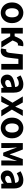

<svg xmlns="http://www.w3.org/2000/svg" viewBox="2162 -2776 627 4992"><g transform="rotate(90 2476.0 -280.5)"><path d="M313.3 13.8Q243.3 13.8 181.6 -21.1Q119.9 -55.9 82 -121.7Q44.2 -187.5 44.2 -279.9Q44.2 -372.8 82 -438.4Q119.9 -503.9 181.6 -538.7Q243.3 -573.5 313.3 -573.5Q365.7 -573.5 414.1 -553.9Q462.4 -534.2 500 -496.4Q537.6 -458.5 559.6 -404.2Q581.6 -349.8 581.6 -279.9Q581.6 -187.5 543.6 -121.7Q505.7 -55.9 444.5 -21.1Q383.3 13.8 313.3 13.8ZM313.3 -105.8Q351.3 -105.8 377.9 -127.3Q404.5 -148.9 418 -188.2Q431.5 -227.4 431.5 -279.9Q431.5 -332.7 418 -371.7Q404.5 -410.7 377.9 -432.3Q351.3 -454 313.3 -454Q275.2 -454 248.7 -432.3Q222.1 -410.7 208.3 -371.7Q194.5 -332.7 194.5 -279.9Q194.5 -227.4 208.3 -188.2Q222.1 -148.9 248.7 -127.3Q275.2 -105.8 313.3 -105.8Z M705.3 0V-559.8H852V-347.2H922.2L973.1 -455.6Q996.5 -504.9 1020.7 -530Q1045 -555.2 1074.8 -564.4Q1104.6 -573.5 1142 -573.5Q1153.6 -573.5 1164.4 -572.2Q1175.2 -570.8 1183.7 -566.4L1160.6 -429.8Q1155.9 -431.8 1150.9 -433Q1146 -434.1 1140 -434.1Q1126 -434.1 1113.7 -429.8Q1101.5 -425.5 1090 -412.4Q1078.4 -399.4 1066.3 -372.1L1032.3 -293.4L1220.9 0H1061L924.4 -231.7H852V0Z M1301.5 13.8Q1283.3 13.8 1268.6 10.7Q1254 7.7 1239 2.3L1263.6 -130.2Q1270.1 -129.2 1276.7 -127.7Q1283.3 -126.2 1291 -126.2Q1316.2 -126.2 1332.8 -147.7Q1349.4 -169.2 1355.9 -218.9Q1366.9 -303.9 1375.9 -389.5Q1385 -475 1395.2 -559.8H1789.4V0H1642.7V-444.1H1511.3Q1503.7 -377.8 1495.7 -311.5Q1487.8 -245.1 1478.4 -178.6Q1465.2 -85.4 1421.4 -35.8Q1377.5 13.8 1301.5 13.8Z M2085.4 13.8Q2035.9 13.8 1998.6 -7.9Q1961.4 -29.5 1940.8 -67.2Q1920.2 -105 1920.2 -152.6Q1920.2 -242.2 1996.9 -291.6Q2073.7 -341 2242.3 -359.4Q2241.2 -386.8 2232.1 -408.6Q2223 -430.4 2202.4 -442.9Q2181.8 -455.5 2147.1 -455.5Q2108.3 -455.5 2070.3 -440.5Q2032.3 -425.6 1993 -402.4L1940.7 -500.1Q1974.1 -520.7 2011.2 -537.1Q2048.3 -553.4 2089.3 -563.5Q2130.3 -573.5 2174.1 -573.5Q2245.4 -573.5 2293 -545.7Q2340.6 -517.8 2364.9 -463Q2389.1 -408.3 2389.1 -327V0H2269.4L2258.9 -59.9H2254.4Q2218.3 -28.4 2176 -7.3Q2133.8 13.8 2085.4 13.8ZM2133.7 -101.1Q2165.1 -101.1 2190.6 -115.4Q2216.1 -129.7 2242.3 -155.8V-268.4Q2174.4 -260.3 2134.2 -245.2Q2094 -230.1 2077.1 -209.7Q2060.1 -189.3 2060.1 -163.8Q2060.1 -130.8 2080.7 -116Q2101.3 -101.1 2133.7 -101.1Z M2475.8 0 2651.3 -291.4 2487.1 -559.8H2644.9L2701.1 -461.1Q2712.8 -436.8 2725.3 -413Q2737.9 -389.3 2750.5 -365.5H2755.3Q2764.6 -389.3 2775.4 -413Q2786.2 -436.8 2796.5 -461.1L2842.9 -559.8H2994.8L2830.6 -275.3L3006.1 0H2848.1L2786 -103.4Q2772.8 -127.6 2759.5 -152.5Q2746.3 -177.4 2731.6 -200.4H2726.6Q2715.3 -177.4 2703.7 -152.9Q2692.1 -128.4 2680 -103.4L2628.7 0Z M3308.3 13.8Q3238.3 13.8 3176.6 -21.1Q3114.9 -55.9 3077 -121.7Q3039.2 -187.5 3039.2 -279.9Q3039.2 -372.8 3077 -438.4Q3114.9 -503.9 3176.6 -538.7Q3238.3 -573.5 3308.3 -573.5Q3360.7 -573.5 3409.1 -553.9Q3457.4 -534.2 3495 -496.4Q3532.6 -458.5 3554.6 -404.2Q3576.6 -349.8 3576.6 -279.9Q3576.6 -187.5 3538.6 -121.7Q3500.7 -55.9 3439.5 -21.1Q3378.3 13.8 3308.3 13.8ZM3308.3 -105.8Q3346.3 -105.8 3372.9 -127.3Q3399.5 -148.9 3413 -188.2Q3426.5 -227.4 3426.5 -279.9Q3426.5 -332.7 3413 -371.7Q3399.5 -410.7 3372.9 -432.3Q3346.3 -454 3308.3 -454Q3270.2 -454 3243.7 -432.3Q3217.1 -410.7 3203.3 -371.7Q3189.5 -332.7 3189.5 -279.9Q3189.5 -227.4 3203.3 -188.2Q3217.1 -148.9 3243.7 -127.3Q3270.2 -105.8 3308.3 -105.8Z M3700.3 0V-559.8H3867.1L3948.6 -348.7Q3960.2 -314.7 3970.7 -283.4Q3981.2 -252.1 3991.1 -221H3996.1Q4007.2 -252.1 4017.9 -283.4Q4028.6 -314.7 4038.8 -348.7L4116 -559.8H4283V0H4152.1V-172.9Q4152.1 -201.5 4154.9 -243.4Q4157.8 -285.4 4161.5 -328.1Q4165.2 -370.9 4167.8 -401.4H4163Q4151 -365.6 4136 -325.5Q4121 -285.5 4109 -250.9L4032.6 -49.9H3950.1L3871.7 -250.9Q3859.7 -285.5 3844.7 -325.9Q3829.7 -366.4 3817.9 -401.4H3813.7Q3816.3 -370.9 3819.6 -328.1Q3823 -285.4 3825.9 -243.4Q3828.9 -201.5 3828.9 -172.9V0Z M4577.4 13.8Q4527.9 13.8 4490.6 -7.9Q4453.4 -29.5 4432.8 -67.2Q4412.2 -105 4412.2 -152.6Q4412.2 -242.2 4488.9 -291.6Q4565.7 -341 4734.3 -359.4Q4733.2 -386.8 4724.1 -408.6Q4715 -430.4 4694.4 -442.9Q4673.8 -455.5 4639.1 -455.5Q4600.3 -455.5 4562.3 -440.5Q4524.3 -425.6 4485 -402.4L4432.7 -500.1Q4466.1 -520.7 4503.2 -537.1Q4540.3 -553.4 4581.3 -563.5Q4622.3 -573.5 4666.1 -573.5Q4737.4 -573.5 4785 -545.7Q4832.6 -517.8 4856.9 -463Q4881.1 -408.3 4881.1 -327V0H4761.4L4750.9 -59.9H4746.4Q4710.3 -28.4 4668 -7.3Q4625.8 13.8 4577.4 13.8ZM4625.7 -101.1Q4657.1 -101.1 4682.6 -115.4Q4708.1 -129.7 4734.3 -155.8V-268.4Q4666.4 -260.3 4626.2 -245.2Q4586 -230.1 4569.1 -209.7Q4552.1 -189.3 4552.1 -163.8Q4552.1 -130.8 4572.7 -116Q4593.3 -101.1 4625.7 -101.1Z"/></g></svg>

Font: Noto Sans JP
Style: Regular
Weight: 100
Designer: Ryoko NISHIZUKA 西塚涼子 (kana, bopomofo & ideographs); Paul D. Hunt (Latin, Greek & Cyrillic); Sandoll Communications 산돌커뮤니
Foundry: Adobe
Version: Version 2.004;hotconv 1.0.118;makeotfexe 2.5.65603